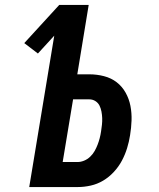

<svg xmlns="http://www.w3.org/2000/svg" viewBox="-20 -755 640 775"><path d="M98 0 199 -611 133 -539 78 -581 219 -735H338L292 -455H341Q371 -455 400 -447.5Q429 -440 451 -423Q473 -406 487 -381Q501 -356 506.5 -327.5Q512 -299 511 -269Q510 -239 505 -209Q501 -183 493 -157Q485 -131 472 -106.5Q459 -82 439.5 -61Q420 -40 396.5 -26Q373 -12 346.5 -6Q320 0 294 0ZM233 -101H293Q306 -101 319.5 -106.5Q333 -112 344 -122.5Q355 -133 362 -145.5Q369 -158 374 -171Q379 -184 382.5 -197.5Q386 -211 388 -225Q390 -238 391.5 -251.5Q393 -265 392.5 -278.5Q392 -292 389.5 -305Q387 -318 381.5 -329Q376 -340 365 -347Q354 -354 340 -354H275Z"/></svg>

Font: Iosevka Extended Oblique
Style: Bold
Weight: 700
Width: 7
Italic angle: -9°
Monospace: yes
Designer: Belleve Invis
Foundry: Belleve Invis
Version: Version 32.5.0; ttfautohint (v1.8.4)